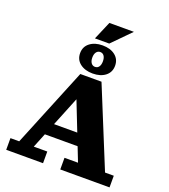

<svg xmlns="http://www.w3.org/2000/svg" viewBox="-188 -1229 1197 1362"><g transform="rotate(20 410.0 -548.0)"><path d="M20 0V-88H86L330 -685H490L734 -88H800V0H428V-88H530L337 -580H395L196 -88H298V0ZM207 -197V-287H524V-197ZM410 -718Q352 -718 315 -746.5Q278 -775 278 -824Q278 -873 315 -901.5Q352 -930 410 -930Q469 -930 505.5 -901.5Q542 -873 542 -824Q542 -775 505.5 -746.5Q469 -718 410 -718ZM410 -768Q429 -768 439.5 -783Q450 -798 450 -824Q450 -850 439.5 -865Q429 -880 410 -880Q392 -880 381 -865Q370 -850 370 -824Q370 -798 381 -783Q392 -768 410 -768ZM341 -958 400 -1096H585L449 -958Z"/></g></svg>

Font: Montagu Slab
Style: Bold
Weight: 700
Designer: Florian Karsten
Foundry: Florian Karsten
Version: Version 1.000